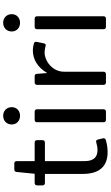

<svg xmlns="http://www.w3.org/2000/svg" viewBox="243 -950 717 1244"><g transform="rotate(-90 602.0 -327.5)"><path d="M300.8 -62.5C286.1 -58.6 269.5 -54.7 252.9 -54.7C189.5 -54.7 180.7 -102.5 180.7 -139.6V-395.5H300.8C310.5 -395.5 316.4 -401.4 316.4 -411.1V-446.3C316.4 -456.1 310.5 -461.9 300.8 -461.9H180.7V-578.1C180.7 -587.9 174.8 -593.8 165 -593.8H127C117.2 -593.8 111.3 -588.9 110.4 -579.1L98.6 -461.9H39.1C29.3 -461.9 23.4 -456.1 23.4 -446.3V-411.1C23.4 -401.4 29.3 -395.5 39.1 -395.5H97.7V-149.4C97.7 -54.7 136.7 10.7 238.3 10.7C269.5 10.7 294.9 5.9 317.4 -1C327.1 -3.9 330.1 -10.7 328.1 -20.5L320.3 -52.7C317.4 -63.5 310.5 -66.4 300.8 -62.5Z M474.6 -556.6C506.8 -556.6 530.3 -579.1 530.3 -610.4C530.3 -642.6 506.8 -666 474.6 -666C441.4 -666 418 -642.6 418 -610.4C418 -579.1 441.4 -556.6 474.6 -556.6ZM432.6 -446.3V-15.6C432.6 -5.9 438.5 0 448.2 0H501C510.7 0 516.6 -5.9 516.6 -15.6V-446.3C516.6 -456.1 510.7 -461.9 501 -461.9H448.2C438.5 -461.9 432.6 -456.1 432.6 -446.3Z M897.5 -473.6C840.8 -473.6 788.1 -443.4 752.9 -382.8H751L746.1 -447.3C745.1 -458 740.2 -461.9 730.5 -461.9H690.4C680.7 -461.9 674.8 -456.1 674.8 -446.3V-15.6C674.8 -5.9 680.7 0 690.4 0H744.1C753.9 0 759.8 -5.9 759.8 -15.6V-271.5C759.8 -347.7 830.1 -397.5 884.8 -397.5C898.4 -397.5 913.1 -394.5 924.8 -391.6C934.6 -387.7 941.4 -391.6 943.4 -401.4L953.1 -448.2C955.1 -457 952.1 -464.8 943.4 -466.8C930.7 -470.7 914.1 -473.6 897.5 -473.6Z M1077.1 -556.6C1109.4 -556.6 1132.8 -579.1 1132.8 -610.4C1132.8 -642.6 1109.4 -666 1077.1 -666C1043.9 -666 1020.5 -642.6 1020.5 -610.4C1020.5 -579.1 1043.9 -556.6 1077.1 -556.6ZM1035.2 -446.3V-15.6C1035.2 -5.9 1041 0 1050.8 0H1103.5C1113.3 0 1119.1 -5.9 1119.1 -15.6V-446.3C1119.1 -456.1 1113.3 -461.9 1103.5 -461.9H1050.8C1041 -461.9 1035.2 -456.1 1035.2 -446.3Z"/></g></svg>

Font: Ed Sans Neue
Style: Regular
Weight: 400
Designer: Stephen Hutchings
Version: Version 1.004;PS 001.004;hotconv 1.0.88;makeotf.lib2.5.64775